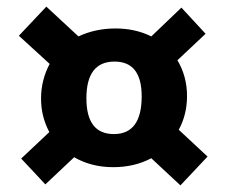

<svg xmlns="http://www.w3.org/2000/svg" viewBox="-20 -589 687 580"><path d="M607 -116 525 -29 437 -111Q386 -84 322 -84Q256 -84 204 -114L117 -32L44 -110L129 -190Q104 -237 104 -291Q104 -347 130 -396L37 -481L120 -569L217 -479Q268 -503 329 -503Q389 -503 437 -479L528 -566L601 -487L516 -407Q545 -358 545 -299Q545 -243 520 -197ZM326 -403Q241 -403 241 -292Q241 -184 324 -184Q408 -184 408 -298Q408 -403 326 -403Z"/></svg>

Font: Bitter Pro ExtraBold
Style: Regular
Weight: 800
Designer: Sol Matas, and Bitter project Authors
Foundry: Sol Matas
Version: Version 1.010